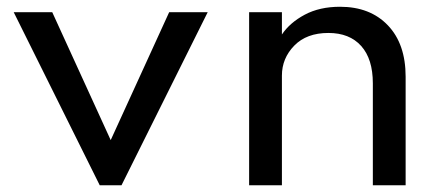

<svg xmlns="http://www.w3.org/2000/svg" viewBox="-20 -548 1313 568"><path d="M275 0H339.5L594.5 -512H480.5L307.5 -133.5L134.5 -512H20.5Z M717 0H814V-324.5Q814 -375.5 850.5 -413Q887 -450.5 951.5 -450.5Q1014 -450.5 1048.5 -412Q1083 -373.5 1083 -301.5V0H1180V-321Q1180 -418 1127.5 -473Q1075 -528 986 -528Q925.5 -528 881.5 -504.5Q837.5 -481 814 -446V-512H717Z"/></svg>

Font: Spartan Medium
Style: Regular
Weight: 500
Designer: Matt Bailey, Mirko Velimirovic
Foundry: Matt Bailey
Version: Version 1.003; ttfautohint (v1.8.3)